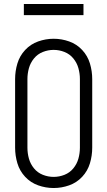

<svg xmlns="http://www.w3.org/2000/svg" viewBox="-20 -938 540 966"><path d="M100 -862V-918H400V-862ZM250 8Q210 8 172 -5.5Q134 -19 106.5 -48.5Q79 -78 67.5 -116.5Q56 -155 56 -195V-540Q56 -580 67.5 -618.5Q79 -657 106.5 -686.5Q134 -716 172 -729.5Q210 -743 250 -743Q290 -743 328 -729.5Q366 -716 393.5 -686.5Q421 -657 432.5 -618.5Q444 -580 444 -540V-195Q444 -155 432.5 -116.5Q421 -78 393.5 -48.5Q366 -19 328 -5.5Q290 8 250 8ZM250 -48Q278 -48 304.5 -58.5Q331 -69 349 -91Q367 -113 374.5 -140Q382 -167 382 -195V-540Q382 -568 374.5 -595Q367 -622 349 -644Q331 -666 304.5 -676.5Q278 -687 250 -687Q222 -687 195.5 -676.5Q169 -666 151 -644Q133 -622 125.5 -595Q118 -568 118 -540V-195Q118 -167 125.5 -140Q133 -113 151 -91Q169 -69 195.5 -58.5Q222 -48 250 -48Z"/></svg>

Font: Iosevka SS01 Light
Style: Regular
Weight: 300
Monospace: yes
Designer: Belleve Invis
Foundry: Belleve Invis
Version: 2.3.3; ttfautohint (v1.8.3)